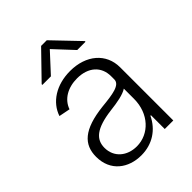

<svg xmlns="http://www.w3.org/2000/svg" viewBox="-216 -862 985 985"><g transform="rotate(-45 276.0 -369.5)"><path d="M226 11C307 11 370 -32 402 -100H406V0H468V-386C468 -486 389 -554 273 -554C172 -554 96 -504 71 -429L132 -417C151 -471 204 -502 272 -502C352 -502 403 -457 403 -386V-363C403 -323 342 -315 261 -307C111 -290 56 -237 56 -148C56 -44 133 11 226 11ZM119 -150C119 -211 160 -248 278 -263C331 -269 379 -278 404 -295V-221C404 -113 331 -38 242 -38C172 -38 119 -82 119 -150ZM122 -604H184L279 -707L375 -604H435V-609L300 -750H259L122 -609Z"/></g></svg>

Font: Wafeq Light
Style: Regular
Weight: 300
Designer: Rasmus Andersson & Azza Alameddine
Foundry: Google & TypeTogether
Version: Version 3.000;January 28, 2025;FontCreator 15.0.0.3014 64-bi